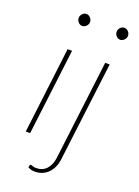

<svg xmlns="http://www.w3.org/2000/svg" viewBox="-166 -776 747 1032"><g transform="rotate(20 208.0 -260.0)"><path d="M137.5 -493 77 0H52L112 -493ZM175.5 -671Q175.5 -657.5 165.2 -647.2Q155 -637 142.5 -637Q129.5 -637 120 -647.2Q110.5 -657.5 110.5 -671Q110.5 -685 120.2 -695.2Q130 -705.5 143 -705.5Q155.5 -705.5 165.5 -695.2Q175.5 -685 175.5 -671ZM352.5 -493 282 77Q279 100.5 270 120.5Q261 140.5 246.8 155Q232.5 169.5 213.2 177.8Q194 186 171 186Q158 186 148.8 183.2Q139.5 180.5 131 175.5L134 163Q136 159 138.8 158.8Q141.5 158.5 145.2 160Q149 161.5 155 163.5Q161 165.5 170 165.5Q207.5 165.5 229.5 141.5Q251.5 117.5 257 77L327 -493ZM392.5 -671Q392.5 -657.5 382.2 -647.2Q372 -637 360 -637Q347 -637 337.2 -647.2Q327.5 -657.5 327.5 -671Q327.5 -685 337.2 -695.2Q347 -705.5 360 -705.5Q372.5 -705.5 382.5 -695.2Q392.5 -685 392.5 -671Z"/></g></svg>

Font: Lato ExtraLight
Style: Italic
Weight: 275
Italic angle: -7°
Designer: Lukasz Dziedzic with Adam Twardoch and Botio Nikoltchev
Foundry: tyPoland Lukasz Dziedzic
Version: Version 2.015; 2015-08-06; http://www.latofonts.com/